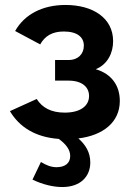

<svg xmlns="http://www.w3.org/2000/svg" viewBox="-20 -553 536 774"><path d="M463 -146C463 -208 430 -255 366 -274C415 -294 436 -341 436 -387C436 -481 354 -533 244 -533C150 -533 78 -494 41 -428L142 -374C161 -408 191 -426 237 -426C292 -426 318 -403 318 -369C318 -335 294 -311 257 -311H202V-228H256C311 -228 339 -202 339 -166C339 -126 304 -99 241 -99C186 -99 150 -119 128 -154L20 -105C58 -41 122 0 217 7C247 29 263 51 263 76C263 105 242 121 208 121C186 121 166 113 145 100L111 171C152 191 195 201 231 201C305 201 344 158 344 102C344 61 325 31 296 5C395 -7 463 -60 463 -146Z"/></svg>

Font: FIGSv2-sans-serif
Style: Bold
Weight: 700
Designer: Matt McInerney, Pablo Impallari, Rodrigo Fuenzalida,Mirko Velimirovic
Foundry: Matt McInerney, Pablo Impallari, Rodrigo Fuenzalida
Version: Version 4.021;hotconv 1.0.109;makeotfexe 2.5.65596